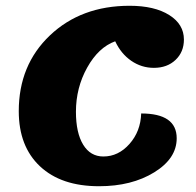

<svg xmlns="http://www.w3.org/2000/svg" viewBox="-20 -620 678 665"><path d="M323 25Q192 25 118.5 -44Q45 -113 45 -235Q45 -395 153 -497.5Q261 -600 429 -600Q515 -600 566 -568Q617 -536 617 -483Q617 -440 588 -412.5Q559 -385 513 -385Q470 -385 434.5 -409.5Q399 -434 379 -477Q321 -456 282 -386Q243 -316 243 -233Q243 -160 268 -119Q293 -78 338 -78Q390 -78 428.5 -121.5Q467 -165 469 -227Q592 -227 592 -141Q592 -71 514 -23Q436 25 323 25Z"/></svg>

Font: Lemonada
Style: Bold
Weight: 700
Designer: Mohamed Gaber (Arabic), Eduardo Tunni (Latin)
Foundry: Kief Type Foundry
Version: Version 4.004